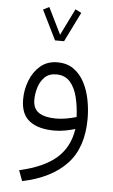

<svg xmlns="http://www.w3.org/2000/svg" viewBox="-58 -629 546 928"><g transform="rotate(5 215.0 -165.0)"><path d="M184.6 -432.1 113.8 -575.7 143.1 -590.3 206.5 -461.4 270 -590.3 299.3 -575.7 228.5 -432.1ZM374.5 -68.8Q374.5 71.8 300 150.9Q225.6 230 85.4 259.3L66.4 208Q185.1 181.2 245.8 127.9Q306.6 74.7 319.8 -14.2Q297.4 -7.3 271 -2.4Q244.6 2.4 219.2 2.4Q141.1 2.4 98.4 -30.3Q55.7 -63 55.7 -135.3Q55.7 -182.1 72.8 -226.3Q89.8 -270.5 123.3 -299.1Q156.7 -327.6 206.1 -327.6Q252.9 -327.6 285.2 -304.4Q317.4 -281.2 337.2 -243.2Q356.9 -205.1 365.7 -159.4Q374.5 -113.8 374.5 -68.8ZM221.7 -56.2Q246.6 -56.2 272 -60.8Q297.4 -65.4 320.8 -72.3Q318.8 -121.6 308.1 -166.7Q297.4 -211.9 272.7 -240.5Q248 -269 205.1 -269Q169.9 -269 148.9 -248Q127.9 -227.1 118.9 -196.8Q109.9 -166.5 109.9 -138.2Q109.9 -93.3 139.9 -74.7Q169.9 -56.2 221.7 -56.2Z"/></g></svg>

Font: Vazirmatn FD NL ExtraLight
Style: Regular
Weight: 200
Designer: Saber Rastikerdar
Foundry: Saber Rastikerdar
Version: Version 33.003